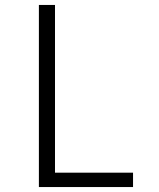

<svg xmlns="http://www.w3.org/2000/svg" viewBox="-20 -755 640 775"><path d="M137 0V-735H202V-58H517V0Z"/></svg>

Font: Iosevka Aile Custom Light
Style: Regular
Weight: 300
Designer: Belleve Invis
Foundry: Belleve Invis
Version: Version 17.0.2; ttfautohint (v1.8.3)